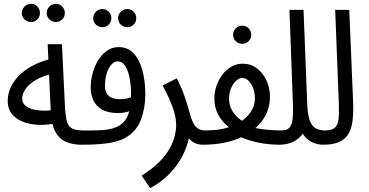

<svg xmlns="http://www.w3.org/2000/svg" viewBox="-20 -745 1911 995"><path d="M270 -631Q250 -631 236 -644.5Q222 -658 222 -677Q222 -697 236 -711Q250 -725 270 -725Q289 -725 302.5 -711Q316 -697 316 -678Q316 -658 302.5 -644.5Q289 -631 270 -631ZM141 -631Q121 -631 107 -644.5Q93 -658 93 -677Q93 -697 107 -711Q121 -725 141 -725Q160 -725 173.5 -711Q187 -697 187 -678Q187 -658 173.5 -644.5Q160 -631 141 -631Z M403 5Q355 5 320.5 -10.5Q286 -26 266 -63.5Q246 -101 243 -168L227 -516H301L317 -186Q320 -139 327.5 -113.5Q335 -88 355 -78.5Q375 -69 412 -69Q433 -69 442.5 -60Q452 -51 452 -34Q452 -18 442 -6.5Q432 5 403 5ZM291 -112Q251 -100 204.5 -98Q158 -96 116 -108Q74 -120 47 -148Q20 -176 20 -223Q20 -262 38 -297.5Q56 -333 88.5 -362.5Q121 -392 164.5 -412.5Q208 -433 259 -443L273 -364Q230 -360 197 -346Q164 -332 141 -313.5Q118 -295 106.5 -274.5Q95 -254 95 -236Q95 -212 111 -198Q127 -184 152 -178Q177 -172 203.5 -171.5Q230 -171 251.5 -174.5Q273 -178 283 -182Z M640 -604Q620 -604 606 -617.5Q592 -631 592 -650Q592 -670 606 -684Q620 -698 640 -698Q659 -698 672.5 -684Q686 -670 686 -651Q686 -631 672.5 -617.5Q659 -604 640 -604ZM511 -604Q491 -604 477 -617.5Q463 -631 463 -650Q463 -670 477 -684Q491 -698 511 -698Q530 -698 543.5 -684Q557 -670 557 -651Q557 -631 543.5 -617.5Q530 -604 511 -604Z M402 5 411 -69Q431 -69 453.5 -69Q476 -69 499.5 -70Q523 -71 544.5 -75Q566 -79 584 -87Q612 -99 628.5 -121.5Q645 -144 652 -178.5Q659 -213 659 -259Q659 -303 651.5 -341.5Q644 -380 629 -403.5Q614 -427 589 -427Q573 -427 558 -411Q543 -395 533.5 -366.5Q524 -338 524 -300Q524 -273 534.5 -258Q545 -243 563 -237Q581 -231 602 -231Q622 -231 642 -235.5Q662 -240 676 -249L680 -186Q670 -176 654.5 -170Q639 -164 623 -161.5Q607 -159 593 -159Q539 -159 507.5 -178Q476 -197 463 -227Q450 -257 450 -289Q450 -328 460 -365.5Q470 -403 489.5 -434Q509 -465 535.5 -483Q562 -501 595 -501Q642 -501 672.5 -468.5Q703 -436 718 -380.5Q733 -325 733 -255Q733 -185 710.5 -125.5Q688 -66 635 -34Q613 -21 587.5 -13.5Q562 -6 532.5 -2Q503 2 470.5 3.5Q438 5 402 5Z M758 230 714 165Q770 130 805.5 94Q841 58 860 23Q879 -12 886 -42.5Q893 -73 893 -95Q893 -139 875 -188.5Q857 -238 823 -302L896 -339Q914 -305 926 -274Q938 -243 947 -214.5Q956 -186 963 -160Q977 -105 996 -87Q1015 -69 1041 -69Q1062 -69 1071.5 -60Q1081 -51 1081 -34Q1081 -18 1070.5 -6.5Q1060 5 1031 5Q1004 5 984 -6.5Q964 -18 949.5 -41.5Q935 -65 925 -101L967 -106Q967 -56 953.5 -7.5Q940 41 913.5 84.5Q887 128 848 165.5Q809 203 758 230Z M1236 -518Q1216 -518 1202 -531.5Q1188 -545 1188 -564Q1188 -584 1202 -598Q1216 -612 1236 -612Q1255 -612 1268.5 -598Q1282 -584 1282 -565Q1282 -545 1268.5 -531.5Q1255 -518 1236 -518Z M1031 5 1040 -69Q1062 -69 1084 -70.5Q1106 -72 1127.5 -76Q1149 -80 1169 -86.5Q1189 -93 1207 -102Q1234 -116 1255.5 -136.5Q1277 -157 1289 -182.5Q1301 -208 1301 -236Q1301 -262 1292.5 -286Q1284 -310 1269 -325.5Q1254 -341 1236 -341Q1219 -341 1203 -326Q1187 -311 1177 -286.5Q1167 -262 1167 -235Q1167 -199 1183 -172Q1199 -145 1223.5 -126.5Q1248 -108 1273 -96L1195 -63Q1174 -78 1149.5 -100.5Q1125 -123 1108 -156.5Q1091 -190 1091 -236Q1091 -269 1102 -300.5Q1113 -332 1132.5 -358Q1152 -384 1179 -399.5Q1206 -415 1238 -415Q1279 -415 1310.5 -391.5Q1342 -368 1360.5 -329Q1379 -290 1379 -244Q1379 -211 1370.5 -182.5Q1362 -154 1346 -130Q1330 -106 1308.5 -86Q1287 -66 1261 -50Q1236 -35 1208.5 -24.5Q1181 -14 1151.5 -7.5Q1122 -1 1091.5 2Q1061 5 1031 5ZM1426 5Q1388 5 1350 -0.5Q1312 -6 1277 -16.5Q1242 -27 1213 -42L1280 -85Q1307 -80 1336 -76Q1365 -72 1391.5 -70.5Q1418 -69 1436 -69Q1457 -69 1466.5 -60Q1476 -51 1476 -34Q1476 -18 1465.5 -6.5Q1455 5 1426 5Z M1426 5 1436 -69Q1465 -69 1478.5 -82Q1492 -95 1496 -125Q1500 -155 1498 -205L1480 -694H1553L1572 -207Q1574 -156 1583.5 -125.5Q1593 -95 1613 -82Q1633 -69 1664 -69Q1685 -69 1694.5 -60Q1704 -51 1704 -34Q1704 -18 1694 -6.5Q1684 5 1655 5Q1627 5 1601.5 -6Q1576 -17 1559 -38Q1542 -59 1539 -89L1566 -87Q1556 -57 1536 -36.5Q1516 -16 1488.5 -5.5Q1461 5 1426 5Z M1654 5 1663 -69Q1698 -69 1714 -82Q1730 -95 1734 -125Q1738 -155 1736 -205L1717 -694H1790L1810 -214Q1812 -161 1807 -120Q1802 -79 1785.5 -51Q1769 -23 1737 -9Q1705 5 1654 5Z"/></svg>

Font: Noto Sans Arabic ExtraCondensed
Style: Regular
Weight: 400
Width: 2
Designer: Monotype Design Team, Nadine Chahine, Nizar Qandah and Khaled Hosny
Foundry: Monotype Imaging Inc.
Version: Version 2.012